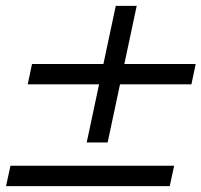

<svg xmlns="http://www.w3.org/2000/svg" viewBox="-44 -725 683 651"><path d="M50 -439 64.5 -508H619.5L605 -439ZM-23.5 -94 -8.5 -163H546.5L531.5 -94ZM250 -242 348.5 -705H419.5L321 -242Z"/></svg>

Font: Victor Mono Thin
Style: Italic
Weight: 100
Italic angle: -12°
Monospace: yes
Designer: Rune Bjørnerås
Version: Version 1.561;gftools[0.9.30]